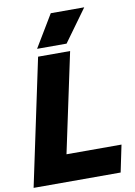

<svg xmlns="http://www.w3.org/2000/svg" viewBox="-104 -983 734 1045"><g transform="rotate(-10 263.0 -460.0)"><path d="M252 -920H437L308 -742H145ZM143 -699H320L203 -149H507L476 0H-5Z"/></g></svg>

Font: Prompt
Style: Bold Italic
Weight: 700
Italic angle: -12°
Designer: Katatrad Team
Foundry: CadsonDemak
Version: Version 1.001